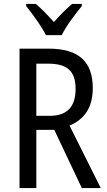

<svg xmlns="http://www.w3.org/2000/svg" viewBox="-20 -963 549 983"><path d="M215 -783H296C318 -829 366 -892 399 -932V-943H349C314 -912 290 -889 256 -850C225 -885 191 -920 163 -943H114V-932C149 -888 193 -828 215 -783ZM228 -714H80V0H166V-298H258L399 0H496L336 -320C412 -352 455 -412 455 -512C455 -647 384 -714 228 -714ZM227 -637C323 -637 367 -600 367 -508C367 -416 323 -370 235 -370H166V-637Z"/></svg>

Font: Noto Sans Khmer Condensed
Style: Regular
Weight: 400
Width: 3
Designer: Danh Hong and the Monotype Design Team
Foundry: Monotype Imaging Inc.
Version: Version 2.004